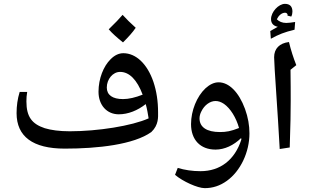

<svg xmlns="http://www.w3.org/2000/svg" viewBox="-20 -911 1619 996"><path d="M618 -691C646 -719 669 -744 684 -767C657 -791 635 -813 616 -834C601 -816 577 -791 544 -759C562 -738 587 -716 618 -691ZM316 -140C488 -140 674 -161 765 -226C804 -263 800 -305 800 -328C800 -386 792 -438 776 -486C744 -580 685 -635 620 -635C596 -635 574 -624 554 -604C517 -568 491 -503 491 -435C491 -366 534 -318 596 -318C645 -318 694 -338 736 -371C743 -346 747 -322 751 -297C664 -258 488 -230 342 -230C288 -230 245 -236 212 -246C146 -268 117 -305 117 -385C117 -401 118 -418 121 -434H82C71 -398 66 -362 66 -324C66 -203 150 -140 316 -140ZM618 -397C564 -397 534 -418 534 -457C534 -500 565 -538 603 -538C651 -538 691 -497 720 -420C682 -405 648 -397 618 -397Z M1042 65C1083 65 1121 53 1157 27C1228 -24 1274 -122 1274 -219C1274 -260 1267 -302 1251 -346C1219 -433 1168 -484 1114 -484C1091 -484 1068 -473 1046 -453C1001 -411 971 -337 971 -267C971 -186 1019 -135 1098 -135C1145 -135 1192 -157 1231 -195L1232 -187C1198 -81 1122 -23 1020 -23C978 -23 938 -29 902 -40L888 -4C928 30 1005 65 1042 65ZM1121 -226C1053 -226 1015 -251 1015 -297C1015 -308 1018 -321 1025 -334C1040 -365 1069 -387 1098 -387C1113 -387 1127 -382 1142 -372C1175 -349 1205 -301 1220 -247C1177 -230 1153 -226 1121 -226Z M1385 -710C1427 -733 1455 -744 1508 -757L1511 -797C1492 -794 1477 -792 1465 -792C1444 -792 1428 -799 1416 -811C1425 -830 1441 -845 1459 -845C1467 -845 1472 -839 1472 -833L1471 -830L1491 -825C1495 -833 1497 -842 1497 -851C1497 -877 1484 -891 1458 -891C1425 -891 1386 -849 1386 -812C1386 -791 1397 -777 1421 -772L1382 -750ZM1431 -138 1483 -146C1487 -255 1488 -341 1488 -388C1488 -431 1488 -485 1487 -549L1517 -573C1502 -611 1489 -651 1479 -693C1430 -687 1402 -659 1402 -614C1402 -572 1421 -327 1431 -138Z"/></svg>

Font: Noto Naskh Arabic UI Medium
Style: Regular
Weight: 500
Designer: Monotype Design Team, David Williams, Mohamad Dakak and Nizar Qandah
Foundry: Monotype Imaging Inc.
Version: Version 2.014